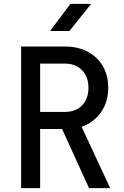

<svg xmlns="http://www.w3.org/2000/svg" viewBox="-20 -970 640 990"><path d="M89 0V-730H315Q382 -730 432 -703.5Q482 -677 510 -629.5Q538 -582 538 -518Q538 -444 500.5 -391Q463 -338 401 -316L548 0H439L300 -305H187V0ZM187 -393H315Q371 -393 403.5 -427Q436 -461 436 -517Q436 -574 403 -608Q370 -642 315 -642H187ZM238 -810 343 -950H450L338 -810Z"/></svg>

Font: JetBrainsMono NFM Medium
Style: Regular
Weight: 500
Monospace: yes
Designer: Philipp Nurullin, Konstantin Bulenkov
Foundry: JetBrains
Version: Version 2.304; ttfautohint (v1.8.4.7-5d5b);Nerd Fonts 3.3.0